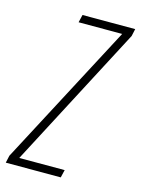

<svg xmlns="http://www.w3.org/2000/svg" viewBox="-147 -750 597 813"><g transform="rotate(15 151.5 -344.0)"><path d="M-40 0 -33 -32 295 -654H104L112 -688H343L336 -656L10 -34H209L201 0Z"/></g></svg>

Font: Saira Ultra Condensed Thin
Style: Italic
Weight: 100
Width: 1
Italic angle: -12°
Designer: Hector Gatti with collaboration of the Omnibus-Type team
Foundry: Omnibus-Type
Version: Version 1.001; ttfautohint (v1.8)